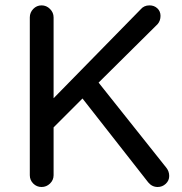

<svg xmlns="http://www.w3.org/2000/svg" viewBox="-20 -708 694 733"><path d="M93.8 -39.1V-641.6Q93.8 -660.2 106.9 -673.8Q120.1 -687.5 138.7 -687.5Q157.2 -687.5 170.9 -673.8Q184.6 -660.2 184.6 -641.6V-333L516.6 -671.9Q529.3 -687.5 550.8 -687.5Q568.4 -687.5 580.6 -676.3Q592.8 -665 592.8 -647.5Q592.8 -628.9 582 -616.2L356.4 -392.6L615.2 -67.4Q626 -53.7 626 -36.1Q626 -18.6 612.8 -6.3Q599.6 5.9 582 5.9Q560.5 5.9 545.9 -11.7L294.9 -332L184.6 -221.7V-39.1Q184.6 -20.5 170.9 -7.3Q157.2 5.9 138.7 5.9Q120.1 5.9 106.9 -7.3Q93.8 -20.5 93.8 -39.1Z"/></svg>

Font: jf-openhuninn-1.0
Style: Regular
Weight: 400
Designer: [Kosugi Maru]
      Designed by Motoya company      

      [Varela Round]
      Joe Prince(Latin component); Avraham Co
Foundry: justfont CO.,LTD.
Version: 1.0